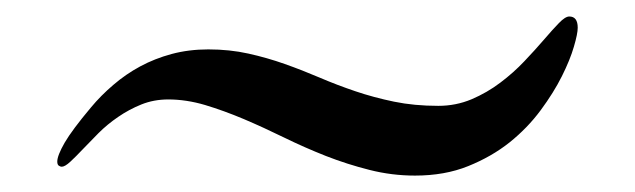

<svg xmlns="http://www.w3.org/2000/svg" viewBox="-20 -380 774 234"><path d="M233.9 -319.8Q259.8 -319.8 282.7 -314.7Q305.7 -309.6 327.1 -302Q348.6 -294.4 369.6 -285.4Q390.6 -276.4 413.1 -268.8Q435.5 -261.2 460.2 -256.1Q484.9 -251 514.2 -251Q535.6 -251 554.7 -259Q573.7 -267.1 589.8 -279.3Q606 -291.5 619.1 -305.4Q632.3 -319.3 642.8 -331.5Q653.3 -343.8 661.1 -351.8Q668.9 -359.9 673.8 -359.9Q684.1 -359.9 684.1 -346.2Q684.1 -338.9 679.4 -323Q674.8 -307.1 664.8 -287.1Q654.8 -267.1 638.9 -245.6Q623 -224.1 601.1 -206.5Q579.1 -189 550.5 -177.5Q522 -166 485.8 -166Q457.5 -166 430.4 -172.9Q403.3 -179.7 377.2 -189.9Q351.1 -200.2 326.2 -212.4Q301.3 -224.6 277.1 -234.9Q252.9 -245.1 230 -252Q207 -258.8 185.1 -258.8Q167.5 -258.8 152.3 -252.7Q137.2 -246.6 124 -237.5Q110.8 -228.5 100.1 -217.8Q89.4 -207 80.8 -198Q72.3 -189 65.7 -182.9Q59.1 -176.8 55.2 -176.8Q53.7 -176.8 51.8 -178Q49.8 -179.2 49.8 -183.1Q49.8 -190.4 58.8 -206.1Q67.9 -221.7 90.8 -249Q103 -263.7 118.2 -276.6Q133.3 -289.6 150.9 -299.1Q168.5 -308.6 189.2 -314.2Q210 -319.8 233.9 -319.8Z"/></svg>

Font: Henny Penny
Style: Regular
Weight: 400
Version: Version 1.001